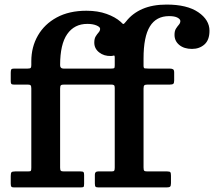

<svg xmlns="http://www.w3.org/2000/svg" viewBox="-20 -820 936 840"><path d="M27 -17V-50Q27 -62.5 30.2 -66.2Q33.5 -70 46 -70H101.5Q112.5 -70 114.8 -72.5Q117 -75 117 -86V-433Q117 -443.5 113.8 -446.8Q110.5 -450 100.5 -450H40Q31.5 -450 29.2 -453.5Q27 -457 27 -465V-501.5Q27 -512 29.2 -516Q31.5 -520 42 -520H101Q111 -520 114 -522.8Q117 -525.5 117 -535.5V-552Q117 -614.5 145.8 -664.5Q174.5 -714.5 228.5 -743.8Q282.5 -773 358 -773Q408 -773 446.2 -759.2Q484.5 -745.5 508 -724.5Q513 -720 515.2 -717.5Q517.5 -715 520.5 -715Q522.5 -715 531.5 -726Q559 -761.5 603.2 -780.8Q647.5 -800 709 -800Q798.5 -800 847.5 -766.5Q896.5 -733 896.5 -685.5Q896.5 -645 874.5 -625.5Q852.5 -606 820 -606Q785.5 -606 764.5 -623.2Q743.5 -640.5 743.5 -667.5Q743.5 -685 750 -695Q756.5 -705 762.8 -712.2Q769 -719.5 769 -728Q769 -736 756.5 -742.8Q744 -749.5 720 -749.5Q663.5 -749.5 635.8 -704.5Q608 -659.5 608 -564V-532.5Q608 -521.5 613.5 -520.8Q619 -520 629 -520H721Q732 -520 737 -517Q742 -514 742 -503V-467.5Q742 -456.5 738 -453.2Q734 -450 723.5 -450H627Q615.5 -450 611.8 -447Q608 -444 608 -432.5V-87.5Q608 -76 611 -73Q614 -70 625 -70H711.5Q722.5 -70 725.2 -66.5Q728 -63 728 -51V-19Q728 -7 724.2 -3.5Q720.5 0 708 0H411.5Q401 0 398 -3.2Q395 -6.5 395 -17.5V-56Q395 -70 409 -70H468Q477.5 -70 479.8 -73.5Q482 -77 482 -87V-435.5Q482 -444.5 478.8 -447.2Q475.5 -450 466 -450H261Q250 -450 246.5 -447Q243 -444 243 -432V-86.5Q243 -76.5 246 -73.2Q249 -70 259.5 -70H333Q342.5 -70 345.2 -67Q348 -64 348 -54.5V-15.5Q348 -4 345 -2Q342 0 331 0H42Q32 0 29.5 -3.5Q27 -7 27 -17ZM257.5 -520H467Q477 -520 479.5 -522Q482 -524 482 -534V-568Q482 -578.5 477.8 -577Q473.5 -575.5 466 -575Q435 -574 413.8 -590.8Q392.5 -607.5 392.5 -633.5Q392.5 -651 398.8 -661Q405 -671 411.5 -678.2Q418 -685.5 418 -694Q418 -702 402 -708.8Q386 -715.5 362 -715.5Q305.5 -715.5 274.2 -671Q243 -626.5 243 -535Q243 -520 257.5 -520Z"/></svg>

Font: Besley SemiBold
Style: Regular
Weight: 600
Designer: Owen Earl
Foundry: indestructible type*
Version: Version 2.001; ttfautohint (v1.8.3)